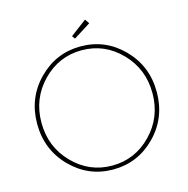

<svg xmlns="http://www.w3.org/2000/svg" viewBox="-140 -1140 1260 1290"><g transform="rotate(-15 490.0 -495.0)"><path d="M217.5 -696.5Q104 -580 104 -412Q104 -244 217.5 -127.5Q331 -11 490 -11Q649 -11 762.5 -127.5Q876 -244 876 -412Q876 -580 762.5 -696.5Q649 -813 490 -813Q331 -813 217.5 -696.5ZM196 -108Q74 -232 74 -412Q74 -592 196 -716Q318 -840 490 -840Q662 -840 784 -716Q906 -592 906 -412Q906 -232 784 -108Q662 16 490 16Q318 16 196 -108ZM566 -1006 587 -975 468 -900 453 -921Z"/></g></svg>

Font: Spartan MB
Style: Regular
Weight: 250
Designer: Matt Bailey
Foundry: Matt Bailey
Version: Version 1.000